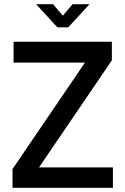

<svg xmlns="http://www.w3.org/2000/svg" viewBox="-20 -900 601 920"><path d="M521 0H40V-90L387 -600H45V-700H516V-611L167 -98H521ZM255 -769 153 -880H234L281 -825L328 -880H409L307 -769Z"/></svg>

Font: Kulim Park SemiBold
Style: Regular
Weight: 600
Designer: Noponies / Dale Sattler
Foundry: Noponies
Version: Version 1.000; ttfautohint (v1.8.3)